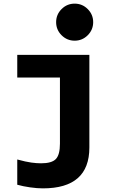

<svg xmlns="http://www.w3.org/2000/svg" viewBox="-20 -818 640 1057"><path d="M391 -594Q349 -594 319 -624Q289 -654 289 -696Q289 -738 319 -768Q349 -798 391 -798Q433 -798 463 -768Q493 -738 493 -696Q493 -654 463 -624Q433 -594 391 -594ZM216 219Q185 219 146 213.5Q107 208 75 199V60Q123 73 152.5 77Q182 81 206 81Q265 81 287.5 57.5Q310 34 310 -27V-391H75V-516H472V-6Q472 219 216 219Z"/></svg>

Font: Red Hat Mono
Style: Bold
Weight: 700
Monospace: yes
Designer: Pentagram, MCKL
Foundry: Pentagram, MCKL
Version: Version 1.023; ttfautohint (v1.8.3)